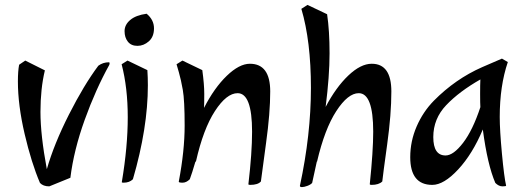

<svg xmlns="http://www.w3.org/2000/svg" viewBox="-20 -732 2139 783"><path d="M427 -474 426 -468Q370 -367 325.5 -243.5Q281 -120 267 -7L181 28Q156 28 143 14Q108 -68 80.5 -185.5Q53 -303 53 -400Q53 -442 58 -468L83 -485L163 -445Q145 -370 145 -275.5Q145 -181 171 -42Q200 -144 261 -264.5Q322 -385 381 -464Q400 -478 424 -478Q427 -478 427 -474Z M581 -446Q583 -416 583 -384Q583 -210 522 -1Q508 13 484 13Q479 13 477.5 12Q476 11 477 9Q501 -134 501 -254Q501 -374 476 -470L500 -485ZM578 -676Q608 -651 608 -616.5Q608 -582 587 -563.5Q566 -545 540.5 -545Q515 -545 501.5 -562Q488 -579 488 -605Q488 -631 511 -650.5Q534 -670 578 -676Z M709 9Q733 -117 733 -220Q733 -323 725.5 -365.5Q718 -408 709.5 -437Q701 -466 700 -470L724 -485L805 -446Q813 -388 813 -349Q813 -310 812 -292Q854 -374 905 -423Q956 -472 999 -472Q1082 -472 1082 -359Q1082 -271 1065 -148.5Q1048 -26 1044 8Q1032 22 1000 22Q993 22 993 19Q1008 -109 1008 -195Q1008 -352 949 -352Q904 -352 856.5 -279Q809 -206 779 -73H777Q763 -25 754 -1Q740 13 724.5 13Q709 13 709 9Z M1488 19Q1502 -116 1502 -195Q1502 -352 1443 -352Q1399 -352 1351.5 -279Q1304 -206 1273 -73H1272Q1267 -48 1253 14Q1247 21 1233.5 26Q1220 31 1211.5 31Q1203 31 1203 26Q1248 -183 1248 -373.5Q1248 -564 1209 -696L1234 -712L1314 -674Q1324 -607 1324 -514.5Q1324 -422 1308 -296Q1350 -376 1400.5 -424Q1451 -472 1496 -472Q1576 -472 1576 -359Q1576 -266 1559 -143.5Q1542 -21 1539 8Q1525 22 1495 22Q1488 22 1488 19Z M1946 -458 2027 -493 2051 -479Q2018 -382 2018 -255Q2018 -201 2027 -105Q2036 -9 2044 25Q2044 28 2029 28Q2014 28 2000 14Q1968 -60 1949 -204Q1907 -104 1848.5 -41Q1790 22 1743 22Q1653 22 1653 -91Q1653 -156 1679 -216Q1705 -276 1749 -321Q1837 -410 1946 -458ZM1797 -98Q1829 -98 1868.5 -149.5Q1908 -201 1939 -295Q1938 -309 1938 -349Q1938 -389 1939 -408Q1853 -359 1800 -303.5Q1747 -248 1747 -173Q1747 -98 1797 -98Z"/></svg>

Font: Julee
Style: Regular
Weight: 400
Version: Version 1.001